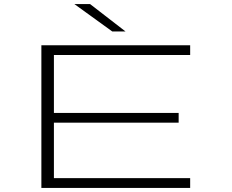

<svg xmlns="http://www.w3.org/2000/svg" viewBox="-20 -922 1140 942"><path d="M183 0V-700H913V-652H244.5V-368H856.5V-320H244.5V-48H913V0ZM531 -767.5 345 -902H422L596 -767.5Z"/></svg>

Font: Trispace Expanded ExtraLight
Style: Regular
Weight: 200
Width: 7
Designer: Tyler Finck
Foundry: Etcetera Type Company
Version: Version 1.210; ttfautohint (v1.8.3)